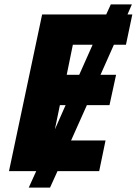

<svg xmlns="http://www.w3.org/2000/svg" viewBox="-20 -780 623 875"><path d="M21 0 172 -714H464L485 -760H581L561 -714H583L554 -576H499L438 -439H509L479 -301H376L304 -140H461L432 0H242L208 75H111L145 0ZM284 -439H341L402 -576H312ZM253 -301 230 -190 279 -301Z"/></svg>

Font: Noto Sans ExtraBold
Style: Italic
Weight: 800
Italic angle: -12°
Designer: Monotype Design Team
Foundry: Monotype Imaging Inc.
Version: Version 2.013; ttfautohint (v1.8.4.7-5d5b)